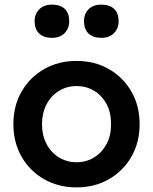

<svg xmlns="http://www.w3.org/2000/svg" viewBox="-20 -802 663 832"><path d="M312 10Q233 10 171 -25.5Q109 -61 73.5 -123Q38 -185 38 -264Q38 -343 73.5 -405Q109 -467 171 -502.5Q233 -538 312 -538Q390 -538 452 -502.5Q514 -467 549.5 -405Q585 -343 585 -264Q585 -185 549.5 -123Q514 -61 452 -25.5Q390 10 312 10ZM312 -99Q355 -99 389 -120.5Q423 -142 442.5 -179.5Q462 -217 461 -264Q462 -312 442.5 -349.5Q423 -387 389 -408Q355 -429 312 -429Q269 -429 234.5 -407.5Q200 -386 181 -348.5Q162 -311 162 -264Q162 -217 181 -179.5Q200 -142 234.5 -120.5Q269 -99 312 -99ZM419 -638Q383 -638 363.5 -657Q344 -676 344 -710Q344 -742 364 -762Q384 -782 419 -782Q455 -782 474.5 -763.5Q494 -745 494 -710Q494 -679 474 -658.5Q454 -638 419 -638ZM205 -638Q169 -638 149.5 -657Q130 -676 130 -710Q130 -742 150.5 -762Q171 -782 205 -782Q241 -782 260.5 -763.5Q280 -745 280 -710Q280 -679 260 -658.5Q240 -638 205 -638Z"/></svg>

Font: Readex Pro Medium
Style: Regular
Weight: 500
Designer: Bonnie Shaver-Troup, Thomas Jockin
Foundry: Lexend
Version: Version 1.204